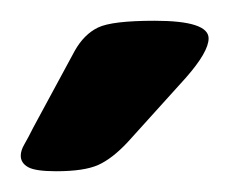

<svg xmlns="http://www.w3.org/2000/svg" viewBox="-20 -738 221 185"><path d="M34 -573Q14 -573 7 -577Q0 -581 0 -588Q0 -593 3.5 -599Q7 -605 12 -615L52 -689Q61 -705 74.5 -711.5Q88 -718 129 -718Q181 -718 181 -701Q181 -688 159 -663L103 -601Q88 -585 74.5 -579Q61 -573 34 -573Z"/></svg>

Font: Asap Expanded SemiBold
Style: Regular
Weight: 600
Width: 7
Designer: Pablo Cosgaya
Foundry: Omnibus-Type
Version: Version 3.001; ttfautohint (v1.8.4.7-5d5b)